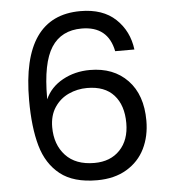

<svg xmlns="http://www.w3.org/2000/svg" viewBox="-53 -786 740 836"><g transform="rotate(-5 317.5 -368.0)"><path d="M465 -551Q443 -662 328 -662Q239 -662 195.5 -594.5Q152 -527 152 -375Q152 -371 152 -368Q175 -420 228.5 -449.5Q282 -479 348 -479Q451 -479 512.5 -415Q574 -351 574 -238Q574 -170 547.5 -116Q521 -62 467.5 -30Q414 2 338 2Q235 2 177 -44Q119 -90 96 -171Q73 -252 73 -371Q73 -738 329 -738Q427 -738 483 -685Q539 -632 549 -551ZM329 -402Q286 -402 248 -384.5Q210 -367 186.5 -331.5Q163 -296 163 -245Q163 -169 207 -121.5Q251 -74 333 -74Q403 -74 444.5 -117.5Q486 -161 486 -235Q486 -313 446 -357.5Q406 -402 329 -402Z"/></g></svg>

Font: DVN-Poppins
Style: Regular
Weight: 400
Designer: Ninad Kale (Devanagari), Jonny Pinhorn (Latin)
Foundry: Indian Type Foundry
Version: 4.004